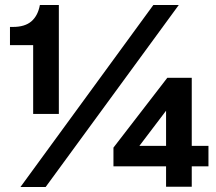

<svg xmlns="http://www.w3.org/2000/svg" viewBox="-20 -749 865 770"><path d="M113 -292V-568H20V-641H32Q80 -641 106 -663.5Q132 -686 140 -729H216V-292ZM62 1 595 -729H697L163 1ZM646 0V-82H435V-157L651 -437H749V-164H816V-82H749V0ZM539 -164H646V-305Z"/></svg>

Font: BDO Grotesk
Style: Bold
Weight: 700
Designer: Deni Anggara
Foundry: Lokal Container
Version: Version 2.000